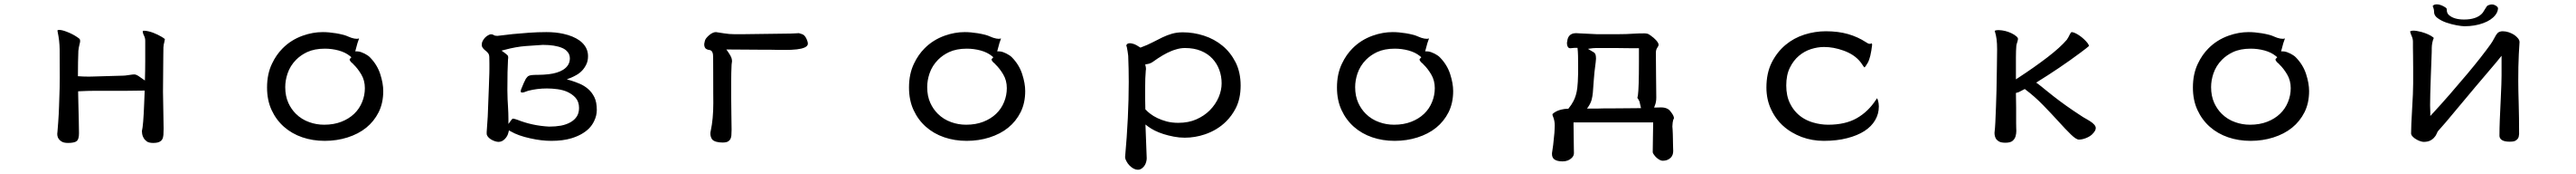

<svg xmlns="http://www.w3.org/2000/svg" viewBox="-20 -613 12040 811"><path d="M741.7 -185.5 742.7 -304.2Q742.7 -333 743.2 -356.4Q743.7 -379.9 743.7 -391.6V-392.1Q744.6 -406.7 748 -417Q750 -424.8 750.5 -430.7Q747.6 -434.1 735.4 -441.4Q717.3 -452.1 695.8 -460.4Q674.3 -468.3 656.7 -469.7Q655.3 -469.7 652.1 -469.7Q648.9 -469.7 647.9 -468.8Q647 -467.8 647 -466.3Q647 -464.8 647.5 -462.4Q648.4 -455.6 653.6 -445.6Q658.7 -435.5 658.7 -422.9V-328.6Q658.7 -287.1 657.2 -237.8Q632.8 -255.4 627 -258.8Q621.1 -262.2 618.2 -263.7Q611.8 -266.1 607.4 -266.1Q603 -266.1 599.1 -265.6Q591.3 -265.1 577.9 -262.7Q564.5 -260.3 552.7 -260.3L413.6 -256.3Q404.3 -255.9 395.5 -255.9Q369.1 -255.9 344.2 -257.8V-264.6Q344.2 -326.2 346.2 -375.5V-376Q348.1 -393.1 351.3 -404.8Q354.5 -416.5 354.5 -421.1Q354.5 -425.8 353 -429.7Q352.1 -432.6 339.4 -440.9Q318.8 -454.6 293.5 -464.4Q270 -473.6 256.8 -473.6Q252.4 -473.6 249.5 -472.2Q248.5 -471.7 248.5 -469.7Q248.5 -467.8 249.5 -464.4Q258.3 -422.9 258.8 -382.3Q260.7 -234.4 257.3 -158.7Q256.3 -135.3 255.9 -116.2Q254.9 -82.5 252 -43L248.5 1.5Q247.6 5.9 247.6 10Q247.6 14.2 248 18.1Q250.5 37.1 270 47.9Q280.3 53.2 297.9 53.2Q320.8 53.2 333 47.9Q336.9 45.9 339.8 43.5Q349.1 34.2 349.1 7.8Q349.1 -5.4 348.1 -55.9Q347.2 -106.4 346.2 -132.8Q345.2 -159.2 345.2 -180.7V-187.5Q392.6 -189.9 428.2 -189.9H576.2Q614.3 -189.9 656.2 -190.9Q654.8 -159.7 653.8 -131.8Q649.9 -26.9 643.1 -2Q643.1 2.9 644.5 12Q646 21 651.4 30.3Q656.7 39.6 667 46.9Q677.2 53.2 695.8 53.2Q714.4 53.2 724.6 48.3Q733.9 43.9 738.3 36.1Q742.7 28.3 743.7 15.4Q744.6 2.4 744.6 -13.2Q744.6 -28.8 743.2 -98.9Q741.7 -168.9 741.7 -185.5Z M1488.3 -463.4Q1441.9 -463.4 1395 -446.8Q1339.8 -427.2 1300.3 -387.2Q1271 -357.9 1251.5 -316.9Q1228 -269 1228 -205.1Q1228 -146 1249.3 -100.1Q1270.5 -54.2 1307.1 -22Q1343.8 10.3 1392.6 26.9Q1441.4 43.5 1497.6 43.5Q1553.7 43.5 1603.5 27.8Q1706.1 -4.4 1749.5 -89.8Q1771 -132.8 1771 -188.5Q1771 -224.6 1756.8 -268.1Q1742.7 -311.5 1708.5 -346.2Q1707 -348.1 1703.1 -351.1Q1699.2 -354 1696.8 -355.5Q1684.6 -363.8 1667.5 -370.1Q1657.7 -373.5 1649.4 -373.5H1640.1Q1647.5 -402.3 1650.4 -411.6Q1655.8 -425.8 1657.7 -432.6L1657.2 -433.6Q1656.7 -433.6 1655.8 -433.6Q1652.8 -432.1 1647.9 -432.1Q1643.1 -432.1 1635.7 -433.3Q1628.4 -434.6 1621.6 -437Q1614.7 -439.5 1608.6 -442.1Q1602.5 -444.8 1599.1 -446Q1595.7 -447.3 1592 -448.5Q1588.4 -449.7 1584.5 -450.7Q1580.6 -451.7 1576.4 -452.6Q1572.3 -453.6 1567.9 -454.6Q1559.1 -456.5 1549.8 -458Q1516.1 -463.4 1488.3 -463.4ZM1495.1 -31.7Q1458.5 -31.7 1425.8 -43.5Q1389.2 -56.2 1362.3 -83Q1340.8 -104.5 1327.6 -133.3Q1313 -165.5 1313 -207Q1313 -238.3 1323.7 -270Q1335.9 -306.6 1364.3 -335Q1385.3 -356 1415 -370.1Q1449.7 -386.2 1498 -386.2Q1531.2 -386.2 1562.7 -377.7Q1594.2 -369.1 1615.7 -351.6L1622.1 -346.2L1616.7 -340.3Q1613.8 -337.4 1613.8 -335.9Q1613.8 -333 1616.5 -329.1Q1619.1 -325.2 1620.6 -323.7Q1622.1 -322.3 1622.6 -321.8Q1623.5 -321.3 1625.5 -319.3Q1629.9 -315.9 1632.3 -312.5Q1651.4 -294.4 1668.2 -266.4Q1685.1 -238.3 1685.1 -202.1Q1685.1 -185.5 1681.9 -169.2Q1678.7 -152.8 1672.4 -137.7Q1659.7 -106 1635 -82.5Q1610.4 -59.1 1575 -45.4Q1539.6 -31.7 1495.1 -31.7Z M2231.9 -410.2V-409.7Q2231.4 -405.8 2231.4 -402.3Q2231.4 -393.6 2242.2 -382.8Q2245.6 -379.4 2248.5 -377.4Q2255.9 -371.6 2259.3 -367.2Q2266.1 -360.4 2266.6 -347.2Q2267.1 -334 2267.1 -316.9Q2267.1 -299.8 2267.1 -290.8Q2267.1 -281.7 2266.8 -272Q2266.6 -262.2 2266.1 -252Q2265.6 -231.4 2264.6 -206.5Q2262.2 -152.8 2259.3 -69.8Q2254.4 -1 2254.4 2V6.3Q2254.4 7.8 2254.4 9.8Q2254.4 11.7 2254.9 14.6Q2256.8 21.5 2264.2 28.8Q2274.4 38.6 2292 44.9Q2302.2 48.3 2309.6 48.3Q2326.2 48.3 2339.4 34.7Q2352.5 21 2356 4.4L2358.4 -5.4L2367.2 -0.5Q2401.4 19.5 2457.5 31.7Q2509.8 43.5 2556.6 43.5Q2611.3 43.5 2651.4 31.2Q2702.1 15.6 2732.4 -14.2Q2747.6 -29.8 2756.3 -48.3Q2769 -73.7 2769 -100.6Q2769 -136.7 2757.8 -159.7Q2746.1 -183.1 2728.5 -198.2Q2710.9 -213.4 2689.7 -222.4Q2668.5 -231.4 2649.4 -237.3L2628.9 -243.2L2648.9 -251Q2660.6 -255.9 2674.3 -263.7Q2705.1 -281.2 2720.2 -313.5Q2728 -329.6 2728 -351.6Q2728 -394.5 2689 -423.8Q2659.2 -445.3 2611.8 -455.6Q2576.2 -463.4 2533.9 -463.4Q2491.7 -463.4 2451.2 -460.4Q2365.2 -454.1 2325.2 -448.2Q2309.1 -445.8 2304.2 -445.8Q2292.5 -445.8 2287.1 -449.7Q2285.6 -451.2 2279.8 -452.6Q2277.3 -453.1 2276.4 -453.1Q2275.4 -453.1 2273.9 -453.1Q2270 -453.1 2264.2 -450.2Q2246.6 -441.9 2236.3 -423.3Q2231.9 -415 2231.9 -410.2ZM2352.1 -149.4Q2351.1 -166 2351.1 -191.9Q2351.1 -288.6 2354 -335Q2355 -340.8 2355 -343.8Q2355 -352.1 2352.3 -355Q2349.6 -357.9 2346.7 -359.9Q2341.8 -364.3 2336.4 -368.2L2323.7 -377L2338.9 -380.9Q2391.1 -395 2437 -398.4Q2482.9 -401.9 2516.6 -403.8Q2573.7 -403.8 2606.9 -389.6Q2620.6 -383.8 2628.9 -375Q2643.1 -361.3 2643.1 -340.8Q2643.1 -307.6 2611.3 -287.6Q2585.9 -272 2544.4 -267.1Q2518.1 -264.2 2496.1 -264.2Q2474.1 -264.2 2463.9 -262.9Q2453.6 -261.7 2447.8 -257.8L2443.8 -253.9Q2440.4 -250.5 2437.5 -246.1Q2429.2 -231.4 2416 -198.2Q2413.6 -191.9 2413.6 -189Q2413.6 -184.6 2415 -182.6Q2417.5 -181.6 2419.9 -181.6Q2426.8 -181.6 2436 -185.5Q2443.8 -188.5 2448.2 -189.9Q2490.2 -200.7 2536.1 -200.7Q2560.1 -200.7 2585.4 -197.3Q2611.3 -193.8 2631.8 -184.6Q2654.8 -173.8 2669.4 -157.7Q2686 -139.2 2686 -109.9Q2686 -87.4 2676.3 -71.3Q2665.5 -54.2 2646 -43.2Q2626.5 -32.2 2601.1 -27.3Q2575.7 -22.9 2546.9 -22.9H2546.4Q2467.8 -26.9 2397.9 -54.7Q2382.3 -60.1 2377.4 -60.1Q2374 -60.1 2369.1 -53.2L2356 -35.2V-57.6Q2356 -84 2354 -116.7Z M3312 -358.9Q3312.5 -355 3312.7 -342.5Q3313 -330.1 3313 -272.9Q3313 -215.8 3313.2 -175.8Q3313.5 -135.7 3313.5 -132.8Q3313.5 -58.6 3301.3 -2.4Q3299.8 3.9 3299.8 9.3Q3299.8 24.4 3307.6 36.1Q3313.5 43.9 3328.1 47.9Q3340.3 51.3 3356.7 51.3Q3373 51.3 3381.3 46.9Q3389.2 42.5 3393.1 35.6Q3397 28.3 3397.9 18.1Q3398.9 6.3 3398.9 -8.3Q3398.9 -39.1 3397.9 -80.6Q3397 -122.1 3397 -160.2V-231.9Q3397 -274.4 3398.9 -311.5Q3398.9 -314.5 3399.9 -320.1Q3400.9 -325.7 3400.9 -327.1Q3400.9 -335 3398.2 -343.5Q3395.5 -352.1 3382.8 -370.6L3374.5 -382.3H3388.7Q3424.8 -382.3 3461.9 -381.8Q3499 -381.3 3533.7 -381.3Q3568.4 -381.3 3588.9 -381.1Q3609.4 -380.9 3618.7 -380.4Q3637.2 -380.4 3651.6 -380.4Q3666 -380.4 3677.7 -380.9Q3735.4 -383.3 3750.5 -398.4Q3755.4 -403.3 3755.4 -408.7Q3755.4 -418 3750 -429.7Q3741.7 -449.2 3729 -453.6Q3717.3 -457.5 3713.4 -458.5Q3706.1 -458.5 3696.5 -457.5Q3687 -456.5 3672.9 -456.5L3451.2 -453.6H3412.1Q3388.2 -453.6 3364.3 -457.5Q3341.8 -461.4 3325.7 -463.4Q3312 -463.4 3295.4 -450.2Q3287.6 -443.8 3281 -435.8Q3274.4 -427.7 3272.9 -417Q3271 -411.1 3271 -405Q3271 -398.9 3273.9 -392.1Q3278.3 -381.8 3298.3 -379.4Q3309.6 -376.5 3312 -358.9Z M4488.3 -463.4Q4441.9 -463.4 4395 -446.8Q4339.8 -427.2 4300.3 -387.2Q4271 -357.9 4251.5 -316.9Q4228 -269 4228 -205.1Q4228 -146 4249.3 -100.1Q4270.5 -54.2 4307.1 -22Q4343.8 10.3 4392.6 26.9Q4441.4 43.5 4497.6 43.5Q4553.7 43.5 4603.5 27.8Q4706.1 -4.4 4749.5 -89.8Q4771 -132.8 4771 -188.5Q4771 -224.6 4756.8 -268.1Q4742.7 -311.5 4708.5 -346.2Q4707 -348.1 4703.1 -351.1Q4699.2 -354 4696.8 -355.5Q4684.6 -363.8 4667.5 -370.1Q4657.7 -373.5 4649.4 -373.5H4640.1Q4647.5 -402.3 4650.4 -411.6Q4655.8 -425.8 4657.7 -432.6L4657.2 -433.6Q4656.7 -433.6 4655.8 -433.6Q4652.8 -432.1 4647.9 -432.1Q4643.1 -432.1 4635.7 -433.3Q4628.4 -434.6 4621.6 -437Q4614.7 -439.5 4608.6 -442.1Q4602.5 -444.8 4599.1 -446Q4595.7 -447.3 4592 -448.5Q4588.4 -449.7 4584.5 -450.7Q4580.6 -451.7 4576.4 -452.6Q4572.3 -453.6 4567.9 -454.6Q4559.1 -456.5 4549.8 -458Q4516.1 -463.4 4488.3 -463.4ZM4495.1 -31.7Q4458.5 -31.7 4425.8 -43.5Q4389.2 -56.2 4362.3 -83Q4340.8 -104.5 4327.6 -133.3Q4313 -165.5 4313 -207Q4313 -238.3 4323.7 -270Q4335.9 -306.6 4364.3 -335Q4385.3 -356 4415 -370.1Q4449.7 -386.2 4498 -386.2Q4531.2 -386.2 4562.7 -377.7Q4594.2 -369.1 4615.7 -351.6L4622.1 -346.2L4616.7 -340.3Q4613.8 -337.4 4613.8 -335.9Q4613.8 -333 4616.5 -329.1Q4619.1 -325.2 4620.6 -323.7Q4622.1 -322.3 4622.6 -321.8Q4623.5 -321.3 4625.5 -319.3Q4629.9 -315.9 4632.3 -312.5Q4651.4 -294.4 4668.2 -266.4Q4685.1 -238.3 4685.1 -202.1Q4685.1 -185.5 4681.9 -169.2Q4678.7 -152.8 4672.4 -137.7Q4659.7 -106 4635 -82.5Q4610.4 -59.1 4575 -45.4Q4539.6 -31.7 4495.1 -31.7Z M5252.4 -353Q5254.9 -290.5 5254.9 -231.4Q5254.9 -68.4 5237.8 119.6Q5237.8 126.5 5243.2 136.7Q5249.5 149.4 5258.3 158.2Q5278.3 178.2 5297.9 178.2Q5311 178.2 5322.3 166.5Q5333 156.2 5336.9 139.6Q5338.9 131.8 5338.9 124.8Q5338.9 117.7 5338.4 111.8L5333 -32.7L5345.2 -23.4Q5357.4 -14.2 5376.5 -4.4Q5414.1 14.2 5465.8 23.9Q5490.7 28.8 5516.6 28.8Q5564.5 28.8 5610.8 13.2Q5669.9 -6.8 5710.9 -47.9Q5736.8 -73.7 5754.9 -108.4Q5777.8 -153.3 5777.8 -214.4Q5777.8 -275.4 5754.4 -322.3Q5730.5 -369.1 5692.6 -400.1Q5654.8 -431.2 5606.2 -446.8Q5557.6 -462.4 5507.8 -462.4Q5479.5 -462.4 5456.8 -455.8Q5434.1 -449.2 5412.1 -438.7Q5390.1 -428.2 5366.5 -415.8Q5342.8 -403.3 5309.6 -391.1Q5289.6 -404.3 5278.3 -408Q5267.1 -411.6 5259.8 -411.6Q5251.5 -411.6 5247.1 -407.2Q5243.7 -403.8 5243.7 -401.4V-399.9Q5245.6 -396 5246.6 -390.1Q5250 -373.5 5252.4 -353ZM5331.5 -197.3Q5331.5 -253.9 5334.5 -283.7Q5335 -288.6 5335.4 -290.5Q5335.4 -295.4 5335 -297.9Q5334.5 -300.3 5332 -313L5339.8 -314Q5349.6 -314.9 5361.3 -320.8Q5364.3 -322.8 5366.7 -324.2Q5417 -360.4 5453.6 -375Q5463.9 -379.4 5474.6 -382.3Q5496.1 -389.2 5517.6 -389.2Q5560.1 -389.2 5592.3 -376Q5624.5 -362.8 5646 -339.6Q5667.5 -316.4 5678.2 -286.9Q5689 -257.3 5689 -224.6Q5689 -192.9 5675.3 -160.2Q5660.6 -126 5633.3 -98.6Q5607.9 -73.2 5571.3 -56.9Q5534.7 -40.5 5486.3 -40.5Q5457 -40.5 5432.1 -46.9Q5385.3 -59.6 5354.5 -83.5Q5340.8 -94.2 5334.5 -101.6L5332.5 -103.5Q5331.5 -131.8 5331.5 -155.8Z M6488.3 -463.4Q6441.9 -463.4 6395 -446.8Q6339.8 -427.2 6300.3 -387.2Q6271 -357.9 6251.5 -316.9Q6228 -269 6228 -205.1Q6228 -146 6249.3 -100.1Q6270.5 -54.2 6307.1 -22Q6343.8 10.3 6392.6 26.9Q6441.4 43.5 6497.6 43.5Q6553.7 43.5 6603.5 27.8Q6706.1 -4.4 6749.5 -89.8Q6771 -132.8 6771 -188.5Q6771 -224.6 6756.8 -268.1Q6742.7 -311.5 6708.5 -346.2Q6707 -348.1 6703.1 -351.1Q6699.2 -354 6696.8 -355.5Q6684.6 -363.8 6667.5 -370.1Q6657.7 -373.5 6649.4 -373.5H6640.1Q6647.5 -402.3 6650.4 -411.6Q6655.8 -425.8 6657.7 -432.6L6657.2 -433.6Q6656.7 -433.6 6655.8 -433.6Q6652.8 -432.1 6647.9 -432.1Q6643.1 -432.1 6635.7 -433.3Q6628.4 -434.6 6621.6 -437Q6614.7 -439.5 6608.6 -442.1Q6602.5 -444.8 6599.1 -446Q6595.7 -447.3 6592 -448.5Q6588.4 -449.7 6584.5 -450.7Q6580.6 -451.7 6576.4 -452.6Q6572.3 -453.6 6567.9 -454.6Q6559.1 -456.5 6549.8 -458Q6516.1 -463.4 6488.3 -463.4ZM6495.1 -31.7Q6458.5 -31.7 6425.8 -43.5Q6389.2 -56.2 6362.3 -83Q6340.8 -104.5 6327.6 -133.3Q6313 -165.5 6313 -207Q6313 -238.3 6323.7 -270Q6335.9 -306.6 6364.3 -335Q6385.3 -356 6415 -370.1Q6449.7 -386.2 6498 -386.2Q6531.2 -386.2 6562.7 -377.7Q6594.2 -369.1 6615.7 -351.6L6622.1 -346.2L6616.7 -340.3Q6613.8 -337.4 6613.8 -335.9Q6613.8 -333 6616.5 -329.1Q6619.1 -325.2 6620.6 -323.7Q6622.1 -322.3 6622.6 -321.8Q6623.5 -321.3 6625.5 -319.3Q6629.9 -315.9 6632.3 -312.5Q6651.4 -294.4 6668.2 -266.4Q6685.1 -238.3 6685.1 -202.1Q6685.1 -185.5 6681.9 -169.2Q6678.7 -152.8 6672.4 -137.7Q6659.7 -106 6635 -82.5Q6610.4 -59.1 6575 -45.4Q6539.6 -31.7 6495.1 -31.7Z M7539.1 -453.6H7443.4Q7437 -453.6 7422.4 -454.6Q7407.7 -455.6 7391.6 -456.1Q7375.5 -456.5 7362.3 -457.5Q7349.1 -458.5 7344.7 -458.5Q7340.3 -458.5 7334.5 -457.5Q7322.8 -455.1 7315.4 -447.8Q7305.7 -438 7304.2 -421.4Q7302.7 -416.5 7302.7 -413.6Q7302.7 -396 7311.5 -389.6Q7314.5 -388.2 7319.3 -388.2Q7320.8 -388.2 7324.7 -388.7Q7335 -390.1 7345.7 -390.1H7352.1Q7354 -374.5 7354.5 -353.3Q7355 -332 7355 -308.3Q7355 -284.7 7355 -272.5Q7354 -226.1 7351.1 -203.1Q7346.7 -167.5 7333 -141.6Q7324.7 -125 7309.1 -106H7305.7Q7291 -106 7277.8 -102.5Q7256.3 -97.7 7241.7 -86.9Q7236.8 -83.5 7234.9 -81.1Q7234.9 -77.1 7235.8 -74.7Q7237.3 -69.8 7239.3 -65.4Q7242.2 -57.6 7243.9 -48.6Q7245.6 -39.6 7245.6 -28.3Q7245.6 -17.1 7244.9 -7.6Q7244.1 2 7244.1 6.8Q7241.2 40.5 7238.5 61.8Q7235.8 83 7232.9 100.6Q7232.9 103 7232.9 105Q7232.9 119.1 7240.7 127L7242.7 128.9Q7255.4 139.2 7282.2 139.2Q7309.1 139.2 7325.7 122.6Q7335.4 112.8 7335.4 100.6Q7335.4 96.7 7335 80.1Q7334.5 63.5 7334.5 42.5Q7334.5 21.5 7334 0Q7333.5 -21.5 7333.5 -35.2V-42.5H7705.6V-35.2Q7705.6 -3.9 7704.6 25.9Q7703.6 55.7 7703.6 96.7Q7704.1 100.6 7708.5 106.9Q7719.7 123.5 7736.3 132.3Q7744.1 136.2 7749.5 136.2Q7754.9 136.2 7760 135.5Q7765.1 134.8 7769.5 133.3Q7780.3 129.4 7787.6 122.1Q7799.3 110.4 7799.3 90.8Q7799.3 85 7798.8 75.2Q7798.3 65.4 7798.3 54.2Q7798.3 43 7797.9 32.2Q7797.4 21.5 7797.4 10.5Q7797.4 -0.5 7796.4 -10.5Q7795.4 -20.5 7795.4 -23.4Q7795.4 -26.4 7795.9 -30.8Q7795.9 -41 7799.8 -56.2L7800.8 -57.1Q7802.7 -59.6 7802.7 -62.5Q7802.7 -67.4 7800 -73.2Q7797.4 -79.1 7793.7 -84.2Q7790 -89.4 7788.1 -91.8Q7782.2 -100.6 7774.4 -105Q7761.2 -112.3 7744.1 -112.3Q7742.2 -112.3 7738.8 -112.3Q7730.5 -111.8 7720.7 -111.8H7710L7713.9 -122.1Q7720.2 -137.2 7720.2 -158.2Q7720.2 -187.5 7719.7 -210.4Q7719.2 -233.4 7719.2 -256.8Q7719.2 -280.3 7718.8 -306.6Q7718.3 -333 7718.3 -367.2Q7718.3 -382.3 7726.1 -392.6Q7731 -398.9 7731 -404.3Q7731 -412.6 7719.2 -425.8Q7709.5 -436.5 7692.9 -448.2Q7684.6 -454.1 7679.7 -455.6Q7670.9 -457.5 7665 -457.5Q7636.2 -457.5 7615.7 -456.1Q7581.5 -453.6 7539.1 -453.6ZM7437 -322.3Q7438.5 -333.5 7438.5 -339.4Q7438.5 -345.2 7438 -349.1Q7437 -361.3 7431.2 -366.7Q7430.2 -368.2 7428.7 -368.7L7400.9 -385.3L7421.9 -388.2Q7430.2 -389.2 7447.8 -389.2H7527.8Q7550.8 -389.2 7566.9 -388.7Q7593.8 -388.2 7610.4 -388.2H7639.2V-325.7Q7639.2 -202.6 7634.3 -168Q7633.3 -161.6 7631.8 -156.7Q7633.3 -154.8 7635.3 -152.1Q7637.2 -149.4 7641.6 -140.1L7648.9 -108.9H7639.6Q7617.2 -108.9 7586.9 -108.4Q7556.6 -107.9 7524.4 -107.9Q7492.2 -107.9 7472.2 -107.7Q7452.1 -107.4 7442.9 -106.9Q7424.3 -106.9 7410.2 -106.9H7396.5L7404.3 -118.2Q7415 -134.8 7418.5 -149.9Q7422.4 -165 7423.8 -181.6Q7426.3 -208.5 7428.2 -240.7Q7430.2 -272.9 7437 -322.3Z M8717.8 -408.7Q8710.4 -408.7 8700.7 -416Q8661.6 -441.4 8616 -454.3Q8570.3 -467.3 8512.7 -467.3Q8461.9 -467.3 8412.4 -451.7Q8362.8 -436 8323.5 -403.1Q8284.2 -370.1 8259.3 -320.8Q8234.9 -271.5 8234.9 -205.1Q8234.9 -149.9 8256.3 -104Q8288.1 -35.2 8353.5 3.4Q8375 16.1 8399.4 25.4Q8448.7 43.5 8502.9 43.5Q8564.5 43.5 8612.8 30.8Q8708.5 6.3 8743.2 -53.2Q8760.3 -82 8760.3 -117.2Q8760.3 -131.8 8755.9 -146.5Q8753.9 -151.4 8752 -155.3Q8750 -152.8 8746.6 -147.5Q8710.4 -92.3 8657 -62Q8603.5 -31.7 8523.4 -31.7Q8488.3 -31.7 8453.1 -42Q8407.7 -55.2 8377 -85.9Q8357.9 -105 8345.2 -130.9Q8327.6 -166 8327.6 -214.8Q8327.6 -263.7 8344.7 -297.9Q8361.3 -331.5 8387 -353Q8412.6 -374.5 8443.6 -384.3Q8474.6 -394 8503.9 -394Q8548.8 -394 8594.7 -377.4Q8618.7 -369.1 8639.6 -355.5Q8661.1 -341.3 8676.8 -320.8Q8683.1 -311.5 8687.5 -305.2L8691.4 -300.3Q8692.4 -299.3 8693.8 -298.8Q8693.8 -298.8 8695.1 -300.3Q8696.3 -301.8 8700.2 -307.1Q8704.1 -312.5 8708.5 -320.3Q8722.2 -344.7 8729 -404.8Q8728.5 -407.7 8727.5 -411.1Q8723.1 -408.7 8717.8 -408.7ZM8692.9 -297.9Z M9400.9 -243.2V-346.2Q9400.9 -375.5 9402.8 -399.4Q9403.8 -406.7 9406 -412.8Q9408.2 -418.9 9408.7 -421.4Q9410.2 -426.8 9410.6 -431.2Q9410.6 -437.5 9402.8 -443.8Q9393.6 -451.7 9379.4 -458.5Q9351.1 -471.7 9320.8 -472.7Q9319.8 -472.7 9318.4 -472.7Q9308.6 -472.7 9303.2 -470.2Q9302.2 -469.7 9301.8 -469.2L9302.7 -465.8Q9308.1 -449.7 9310.5 -430.2Q9313 -410.6 9313 -382.8Q9313 -373 9312 -302.7Q9311 -232.4 9310.1 -190.4Q9308.1 -115.2 9304.7 -42.5Q9303.2 -13.2 9301.3 1Q9300.8 3.9 9300.8 5.9Q9300.8 22.9 9308.6 35.2Q9310.5 37.1 9313.7 40.5Q9316.9 43.9 9323.7 47.4Q9334 52.2 9351.6 52.2Q9375 52.2 9385.3 43.5Q9396 34.2 9399.4 21.7Q9402.8 9.3 9402.8 -2.9Q9402.8 -5.9 9402.3 -16.1Q9401.9 -26.4 9401.9 -39.1V-110.8Q9401.9 -148.4 9400.9 -179.7Q9409.7 -181.6 9413.3 -183.3Q9417 -185.1 9423.6 -188.5Q9430.2 -191.9 9442.4 -198.2L9445.8 -195.3Q9488.3 -163.6 9528.3 -122.6Q9567.9 -82 9596.7 -50.3Q9633.3 -9.8 9658.7 14.6Q9682.6 37.6 9695.3 37.6Q9714.4 37.6 9736.8 26.9Q9758.3 17.1 9771 -4.4Q9773.9 -11.2 9773.9 -15.9Q9773.9 -20.5 9772.5 -23.4Q9768.6 -32.2 9758.3 -40.3Q9748 -48.3 9732.4 -57.1Q9715.8 -65.9 9700.2 -76.7Q9631.8 -121.1 9576.2 -164.6Q9553.2 -182.6 9540 -193.4Q9519 -210.9 9504.4 -221.7L9495.6 -228Q9606.9 -296.4 9702.1 -367.2Q9734.9 -391.6 9742.7 -398.9Q9741.2 -404.8 9735.4 -412.6Q9720.2 -431.6 9697.8 -447.3Q9674.3 -462.9 9661.6 -463.4Q9657.2 -462.4 9653.3 -453.6Q9646 -438 9638.7 -427.7Q9608.4 -392.1 9548.1 -345.9Q9487.8 -299.8 9412.1 -250.5Z M10488.3 -463.4Q10441.9 -463.4 10395 -446.8Q10339.8 -427.2 10300.3 -387.2Q10271 -357.9 10251.5 -316.9Q10228 -269 10228 -205.1Q10228 -146 10249.3 -100.1Q10270.5 -54.2 10307.1 -22Q10343.8 10.3 10392.6 26.9Q10441.4 43.5 10497.6 43.5Q10553.7 43.5 10603.5 27.8Q10706.1 -4.4 10749.5 -89.8Q10771 -132.8 10771 -188.5Q10771 -224.6 10756.8 -268.1Q10742.7 -311.5 10708.5 -346.2Q10707 -348.1 10703.1 -351.1Q10699.2 -354 10696.8 -355.5Q10684.6 -363.8 10667.5 -370.1Q10657.7 -373.5 10649.4 -373.5H10640.1Q10647.5 -402.3 10650.4 -411.6Q10655.8 -425.8 10657.7 -432.6L10657.2 -433.6Q10656.7 -433.6 10655.8 -433.6Q10652.8 -432.1 10647.9 -432.1Q10643.1 -432.1 10635.7 -433.3Q10628.4 -434.6 10621.6 -437Q10614.7 -439.5 10608.6 -442.1Q10602.5 -444.8 10599.1 -446Q10595.7 -447.3 10592 -448.5Q10588.4 -449.7 10584.5 -450.7Q10580.6 -451.7 10576.4 -452.6Q10572.3 -453.6 10567.9 -454.6Q10559.1 -456.5 10549.8 -458Q10516.1 -463.4 10488.3 -463.4ZM10495.1 -31.7Q10458.5 -31.7 10425.8 -43.5Q10389.2 -56.2 10362.3 -83Q10340.8 -104.5 10327.6 -133.3Q10313 -165.5 10313 -207Q10313 -238.3 10323.7 -270Q10335.9 -306.6 10364.3 -335Q10385.3 -356 10415 -370.1Q10449.7 -386.2 10498 -386.2Q10531.2 -386.2 10562.7 -377.7Q10594.2 -369.1 10615.7 -351.6L10622.1 -346.2L10616.7 -340.3Q10613.8 -337.4 10613.8 -335.9Q10613.8 -333 10616.5 -329.1Q10619.1 -325.2 10620.6 -323.7Q10622.1 -322.3 10622.6 -321.8Q10623.5 -321.3 10625.5 -319.3Q10629.9 -315.9 10632.3 -312.5Q10651.4 -294.4 10668.2 -266.4Q10685.1 -238.3 10685.1 -202.1Q10685.1 -185.5 10681.9 -169.2Q10678.7 -152.8 10672.4 -137.7Q10659.7 -106 10635 -82.5Q10610.4 -59.1 10575 -45.4Q10539.6 -31.7 10495.1 -31.7Z M11754.4 -418Q11754.4 -423.8 11749.5 -431.6L11742.2 -439.9Q11728 -454.6 11703.1 -462.9Q11689.5 -467.3 11675.8 -467.3Q11668.9 -467.3 11663.6 -465.6Q11658.2 -463.9 11656 -462.2Q11653.8 -460.4 11651.9 -459Q11647 -453.6 11642.6 -446.3Q11638.2 -439 11635.3 -433.1Q11628.9 -420.4 11619.1 -406.7Q11609.4 -393.1 11598.1 -378.2Q11586.9 -363.3 11572.3 -344.7Q11521.5 -279.8 11427.7 -172.4Q11387.2 -126 11337.4 -72.3V-90.8Q11337.4 -98.1 11336.9 -105.5Q11336.4 -112.8 11336.4 -122.1Q11336.4 -161.1 11339.8 -257.3Q11343.8 -356.9 11344 -369.6Q11344.2 -382.3 11344.2 -389.6Q11344.2 -400.9 11346.9 -414.3Q11349.6 -427.7 11353.5 -435.5Q11353 -437.5 11350.1 -439.5Q11331.1 -454.1 11296.4 -463.9Q11272.5 -470.2 11258.3 -470.2Q11250 -470.2 11245.1 -467.8Q11243.2 -467.3 11243.2 -466.1Q11243.2 -464.8 11244.1 -461.9Q11246.1 -454.6 11251.2 -442.9Q11256.3 -431.2 11256.3 -418V-388.7Q11256.3 -373 11256.8 -356.4Q11257.3 -328.1 11257.3 -297.4V-223.6Q11257.3 -184.1 11252.4 -104.5Q11247.6 -25.4 11247.6 8.8Q11247.6 16.6 11256.8 25.4Q11262.2 30.8 11270.8 35.9Q11279.3 41 11287.1 43.9Q11299.3 48.3 11305.7 48.3Q11325.2 48.3 11337.4 42Q11347.7 36.6 11354 29.8Q11363.3 20 11366.7 11.2Q11371.1 0.5 11373.5 -2Q11401.9 -32.7 11465.3 -109.4Q11537.6 -195.3 11549.8 -210L11588.9 -255.9Q11638.7 -314 11645 -321.8Q11651.4 -329.6 11670.4 -353V-260.7Q11670.4 -228.5 11667 -159.9Q11663.6 -91.3 11662.1 -52.5Q11660.6 -13.7 11660.6 17.6V19.5Q11660.6 31.2 11670.4 38.6Q11682.1 47.4 11708 47.4Q11724.1 47.4 11730.5 44.9Q11740.7 41 11747.1 32.2Q11751.5 25.9 11752.4 11.7Q11752.4 -66.4 11750.5 -130.4Q11748.5 -194.3 11748.5 -236.3Q11748.5 -278.3 11749 -301.3Q11750.5 -363.8 11754.4 -416.5Q11754.4 -417.5 11754.4 -418ZM11362.3 -592.3Q11355 -591.8 11350.6 -587.4Q11348.6 -585.4 11348.6 -585Q11348.6 -583.5 11350.1 -580.6Q11355 -569.8 11355 -557.1Q11355 -541 11370.6 -529.3Q11388.2 -516.1 11412.1 -507.8Q11436.5 -499.5 11460.7 -495.1Q11484.9 -490.7 11497.1 -490.7Q11545.9 -490.7 11585.4 -505.4Q11622.6 -519 11641.1 -542.5Q11652.8 -557.1 11653.8 -573.2Q11653.8 -578.6 11650.4 -581.5Q11638.2 -592.3 11625 -592.3Q11620.1 -592.3 11612.8 -590.1Q11605.5 -587.9 11602.1 -584.5Q11600.6 -583 11594.2 -572.3Q11586.9 -559.6 11583.5 -555.2Q11580.1 -550.8 11578.1 -548.8Q11551.3 -522 11495.1 -522Q11446.8 -522 11423.3 -543.9Q11414.6 -552.7 11414.6 -565.4Q11414.6 -569.3 11413.6 -573.2Q11412.6 -575.2 11406.2 -579.6Q11384.8 -592.8 11367.7 -592.8Q11364.7 -592.8 11362.3 -592.3Z"/></svg>

Font: Bakudai
Style: ExtraLight
Weight: 200
Version: Version 1.48